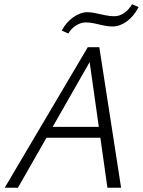

<svg xmlns="http://www.w3.org/2000/svg" viewBox="-20 -879 670 899"><path d="M483 0 395 -622H419L64 0H2L391 -658H445L547 0ZM163 -234 191 -285H467L482 -234ZM300 -722 269 -736Q290 -775 323.5 -798.5Q357 -822 389 -822Q407 -822 429 -817Q451 -812 473.5 -807.5Q496 -803 515 -803Q540 -803 562.5 -819Q585 -835 598 -859L629 -846Q607 -803 574 -779Q541 -755 507 -755Q486 -755 464 -760Q442 -765 421.5 -769.5Q401 -774 382 -774Q359 -774 336.5 -760Q314 -746 300 -722Z"/></svg>

Font: Ysabeau Infant Light
Style: Italic
Weight: 300
Italic angle: -12°
Designer: Christian Thalmann (Catharsis Fonts)
Version: Version 2.001;gftools[0.9.30]; featfreeze: ss01,ss02,lnum